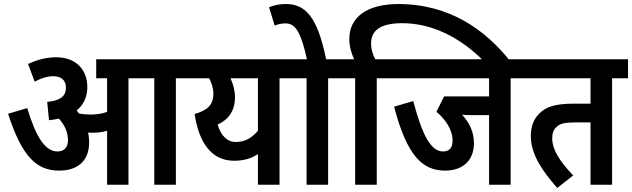

<svg xmlns="http://www.w3.org/2000/svg" viewBox="-20 -916 3134 952"><path d="M422 -210C422 -228 420 -244 417 -259C424 -258 432 -258 439 -258C464 -258 487 -260 511 -268V0H617V-528H745V0H852V-528H932V-622H457V-528H511V-361C484 -352 459 -348 427 -348C407 -348 389 -350 372 -353C368 -358 364 -363 360 -368C393 -395 413 -434 413 -484C413 -570 357 -632 259 -632C202 -632 160 -617 119 -599L152 -511C183 -528 214 -538 244 -538C283 -538 307 -519 307 -481C307 -440 279 -416 214 -411L223 -320C240 -322 257 -324 272 -328C299 -298 317 -263 317 -221C317 -185 298 -165 265 -165C203 -165 157 -240 115 -380L20 -352C88 -142 160 -70 273 -70C367 -70 422 -120 422 -210Z M1446 -622H919V-528H1017C1028 -507 1038 -480 1038 -452C1038 -396 1008 -368 945 -351C966 -208 1029 -119 1141 -119C1191 -119 1227 -131 1259 -152V0H1366V-528H1446ZM1059 -298C1113 -323 1145 -366 1145 -434C1145 -468 1136 -499 1123 -528H1259V-268C1231 -234 1196 -212 1150 -212C1106 -212 1076 -243 1059 -298Z M1607 -528H1687V-622H1597C1553 -839 1491 -896 1397 -896C1367 -896 1340 -891 1314 -880L1342 -789C1358 -796 1375 -800 1396 -800C1447 -800 1473 -752 1502 -622H1433V-528H1500V0H1607Z M1741 -528V0H1848V-528H1928V-622H1841C1829 -643 1820 -670 1820 -701C1820 -767 1869 -801 1975 -801C2124 -801 2264 -728 2377 -615H2508C2389 -764 2213 -896 1955 -896C1799 -896 1712 -830 1712 -723C1712 -684 1723 -651 1736 -622H1674V-528Z M2512 -528H2592V-622H1915V-528H2405V-438H2182L2144 -362C2191 -322 2224 -271 2224 -219C2224 -183 2208 -165 2177 -165C2117 -165 2074 -244 2029 -415L1934 -387C1998 -144 2074 -70 2187 -70C2274 -70 2330 -120 2330 -206C2330 -261 2308 -308 2271 -347C2286 -346 2304 -345 2322 -345H2405V0H2512Z M3015 -528H3094V-622H2579V-528H2908V-402H2824C2732 -402 2686 -386 2653 -352C2627 -326 2612 -290 2612 -241C2612 -151 2669 -68 2743 16L2822 -46C2750 -122 2718 -177 2718 -230C2718 -254 2724 -273 2739 -286C2756 -303 2778 -309 2833 -309H2908V0H3015Z"/></svg>

Font: Noto Sans Devanagari UI Condensed SemiBold
Style: Regular
Weight: 600
Width: 3
Designer: Jelle Bosma - Monotype Design Team
Foundry: Monotype Imaging Inc.
Version: Version 2.003